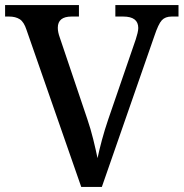

<svg xmlns="http://www.w3.org/2000/svg" viewBox="-20 -734 721 754"><path d="M84 -617Q74 -648 57.5 -658.5Q41 -669 16 -669H0V-714H290V-669H261Q207 -669 207 -625Q207 -616 209 -606.5Q211 -597 215 -586L323 -266Q336 -228 346 -187.5Q356 -147 363 -113Q370 -146 380.5 -185Q391 -224 405 -265L513 -579Q517 -591 520 -603.5Q523 -616 523 -624Q523 -669 464 -669H433V-714H681V-669H654Q629 -669 615.5 -654.5Q602 -640 586 -592L380 0H299Z"/></svg>

Font: Noto Serif Toto Medium
Style: Regular
Weight: 500
Designer: Monotype Design Team
Foundry: Monotype Imaging Inc.
Version: Version 2.001; ttfautohint (v1.8.4.7-5d5b)